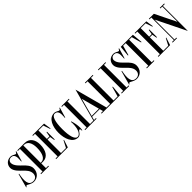

<svg xmlns="http://www.w3.org/2000/svg" viewBox="392 -2338 3992 3992"><g transform="rotate(-45 2387.5 -342.0)"><path d="M216.2 8C327.2 8 409.2 -73 409.2 -194C409.2 -281 343.2 -344 298.2 -389C253.2 -434 150.2 -518 150.2 -608.5C150.2 -652.8 185 -690 236.2 -690C324.8 -690 337.2 -609 328.2 -510L325.2 -477H337.2L404.2 -703L390.2 -705C380.2 -679 371.2 -667 355.2 -667C332.2 -667 293.2 -708 236.2 -708C137.2 -708 68.2 -637 68.2 -545C68.2 -447 171.2 -363 216.2 -318C261.2 -273 327.2 -212.5 327.2 -125.5C327.2 -56 283 -10 216.2 -10C76.2 -10 80.8 -153.5 114.8 -330L101.5 -331.5L17.5 -23.5H30.8C34.8 -37.5 42.8 -47.5 55.8 -48C68.2 -48.5 83.8 -37 109.8 -23.5C138.8 -8.5 179.2 8 216.2 8Z M648 -155C778 -155 855 -273 855 -450C855 -600 778 -700 648 -700H432V-682H492V-18H432V0H662V-18H592V-155ZM611 -682C706.5 -682 760 -595 760 -450C760 -278 706.5 -173 611 -173H592V-682Z M1181.8 -18H1035V-414H1109.8L1128 -309H1142.5V-537H1128L1109.8 -432H1035V-682H1178.6L1229.5 -532H1243L1218 -700H875V-682H935V-18H875V0H1218L1273 -168H1259.5Z M1638.5 -330C1640.5 -321 1642 -301 1642 -280C1642 -82 1574 -10 1520 -10C1443 -10 1405 -142 1405 -350C1405 -558 1443 -690 1520 -690C1605 -690 1620 -609 1611 -510L1608 -477H1619L1686 -703L1673 -705C1663 -679 1654 -667 1638 -667C1615 -667 1576 -708 1520 -708C1362 -708 1295 -526 1295 -350C1295 -174 1362 8 1520 8C1553.5 8 1587.2 -14.2 1612.8 -58.2C1625.8 -80.5 1639.8 -90.8 1650.8 -90.8C1666.2 -90.8 1676 -71.8 1670 -40H1683C1687.5 -60.5 1690 -85 1690 -112C1690 -177.5 1676.5 -258 1651.5 -332Z M1948 -700H1728V-682H1788V-18H1728V0H1948V-18H1888V-682H1948Z M2180.5 -737 2128.5 -544V-543.7L1987.3 -18H1934.9V0H2062.9V-18H2005.8L2026.2 -94H2249.2L2269.6 -18H2212.4V0H2432.4V-18H2373.6ZM2137.8 -509.2 2244.3 -112H2031Z M2699.9 -18H2580V-682H2650V-700H2420V-682H2480V-18H2420V0H2751L2773 -233H2759Z M3023 -700H2803V-682H2863V-18H2803V0H3023V-18H2963V-682H3023Z M3241.2 8C3352.2 8 3434.2 -73 3434.2 -194C3434.2 -281 3368.2 -344 3323.2 -389C3278.2 -434 3175.2 -518 3175.2 -608.5C3175.2 -652.8 3210 -690 3261.2 -690C3349.8 -690 3362.2 -609 3353.2 -510L3350.2 -477H3362.2L3429.2 -703L3415.2 -705C3405.2 -679 3396.2 -667 3380.2 -667C3357.2 -667 3318.2 -708 3261.2 -708C3162.2 -708 3093.2 -637 3093.2 -545C3093.2 -447 3196.2 -363 3241.2 -318C3286.2 -273 3352.2 -212.5 3352.2 -125.5C3352.2 -56 3308 -10 3241.2 -10C3101.2 -10 3105.8 -153.5 3139.8 -330L3126.5 -331.5L3042.5 -23.5H3055.8C3059.8 -37.5 3067.8 -47.5 3080.8 -48C3093.2 -48.5 3108.8 -37 3134.8 -23.5C3163.8 -8.5 3204.2 8 3241.2 8Z M3830 -700H3474L3452 -467H3466L3525.1 -682H3602V-18H3542V0H3762V-18H3702V-682H3778.9L3838 -467H3852Z M4188.8 -18H4042V-414H4116.8L4135 -309H4149.5V-537H4135L4116.8 -432H4042V-682H4185.6L4236.5 -532H4250L4225 -700H3882V-682H3942V-18H3882V0H4225L4280 -168H4266.5Z M4750 -700H4622V-682H4677V-232.6L4447 -700H4300V-682H4355V-18H4300V0H4428V-18H4373V-601.6L4695 53.2V-682H4750Z"/></g></svg>

Font: Picaflor 24 pt
Style: Regular
Weight: 400
Designer: Ariel Martín Pérez
Foundry: Tunera Type Foundry
Version: Version 1.000;hotconv 1.0.109;makeotfexe 2.5.65596